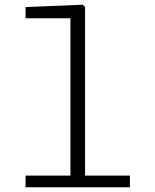

<svg xmlns="http://www.w3.org/2000/svg" viewBox="-20 -795 660 815"><path d="M88.5 0H531.5V-49.5H341V-766L331.5 -775L88.5 -765V-717.5H279V-49.5H88.5Z"/></svg>

Font: Monaspace Neon ExtraLight
Style: Regular
Weight: 200
Designer: Riley Cran & the Lettermatic Team
Foundry: Lettermatic
Version: Version 1.200 (Monaspace Neon)